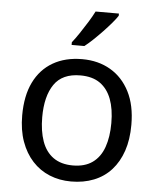

<svg xmlns="http://www.w3.org/2000/svg" viewBox="-54 -813 714 869"><g transform="rotate(5 302.5 -378.0)"><path d="M551 -269Q551 -202 533.5 -150.5Q516 -99 483.5 -63Q451 -27 404.5 -8.5Q358 10 301 10Q248 10 203 -8.5Q158 -27 125 -63Q92 -99 73.5 -150.5Q55 -202 55 -269Q55 -358 85 -419.5Q115 -481 171 -513.5Q227 -546 304 -546Q377 -546 432.5 -513.5Q488 -481 519.5 -419.5Q551 -358 551 -269ZM146 -269Q146 -206 162.5 -159.5Q179 -113 214 -88Q249 -63 303 -63Q357 -63 392 -88Q427 -113 443.5 -159.5Q460 -206 460 -269Q460 -333 443 -378Q426 -423 391.5 -447.5Q357 -472 302 -472Q220 -472 183 -418Q146 -364 146 -269ZM451 -756Q442 -742 425 -722Q408 -702 387.5 -680.5Q367 -659 346.5 -639.5Q326 -620 308 -606H250V-618Q265 -637 282.5 -663Q300 -689 317 -716.5Q334 -744 345 -766H451Z"/></g></svg>

Font: Noto Sans Oriya
Style: Regular
Weight: 400
Designer: Amélie Bonet and Sol Matas
Foundry: Google LLC
Version: Version 2.006